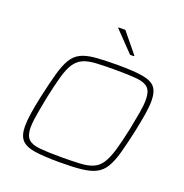

<svg xmlns="http://www.w3.org/2000/svg" viewBox="-159 -1063 1164 1214"><g transform="rotate(20 423.0 -456.5)"><path d="M374 8Q267 8 205 -1.5Q143 -11 116.5 -41Q90 -71 90 -132Q90 -170 98 -222.5Q106 -275 121 -344Q143 -442 161 -506.5Q179 -571 202 -609.5Q225 -648 261.5 -666.5Q298 -685 356.5 -690.5Q415 -696 503 -696Q614 -696 675.5 -686Q737 -676 762 -646Q787 -616 787 -554Q787 -515 778.5 -463.5Q770 -412 756 -344Q735 -249 717.5 -185.5Q700 -122 677 -83Q654 -44 617 -24.5Q580 -5 521.5 1.5Q463 8 374 8ZM371 -26Q448 -26 500 -29Q552 -32 586 -47Q620 -62 642 -95.5Q664 -129 682 -189Q700 -249 720 -344Q734 -414 742.5 -464Q751 -514 751 -550Q751 -605 727 -628.5Q703 -652 649.5 -657Q596 -662 506 -662Q428 -662 376 -659Q324 -656 290 -641Q256 -626 233.5 -592.5Q211 -559 194 -499Q177 -439 157 -344Q148 -297 141 -259Q134 -221 130 -191Q126 -161 126 -137Q126 -83 150 -59.5Q174 -36 227.5 -31Q281 -26 371 -26ZM560 -783 432 -916 433 -921H478L587 -788L586 -783Z"/></g></svg>

Font: Saira Expanded Thin
Style: Italic
Weight: 250
Width: 7
Italic angle: -12°
Designer: Hector Gatti with collaboration of the Omnibus-Type team
Foundry: Omnibus-Type
Version: Version 1.101